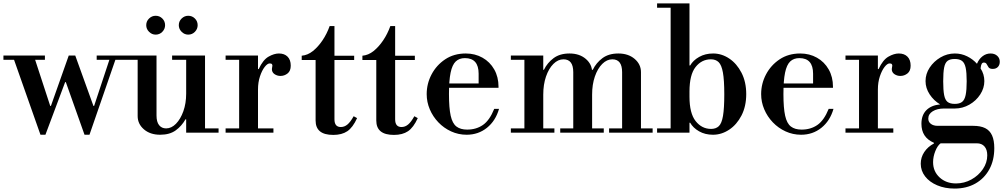

<svg xmlns="http://www.w3.org/2000/svg" viewBox="-32 -774 5866 1120"><path d="M204 12 50 -425H-12V-450H230V-425H173L261 -156H265L369 -450H407L513 -156H517L606 -425H532V-450H713V-425H641L490 12H461L352 -295H348L233 12Z M902 12Q844 12 807.5 -19.5Q771 -51 771 -97V-435H881V-100Q881 -63 896 -44Q911 -25 937 -25Q968 -25 994.5 -52Q1021 -79 1037.5 -125Q1054 -171 1054 -228L1074 -78H1050Q1028 -39 993 -13.5Q958 12 902 12ZM1054 0V-25H1243V0ZM693 -425V-450H881V-425ZM1054 -16V-435H1164V-16ZM972 -425V-450H1164V-425ZM1066 -572Q1044 -572 1027.5 -588.5Q1011 -605 1011 -627Q1011 -650 1027.5 -666Q1044 -682 1066 -682Q1089 -682 1105 -666Q1121 -650 1121 -627Q1121 -605 1105 -588.5Q1089 -572 1066 -572ZM876 -572Q854 -572 837.5 -588.5Q821 -605 821 -627Q821 -650 837.5 -666Q854 -682 876 -682Q899 -682 915 -666Q931 -650 931 -627Q931 -605 915 -588.5Q899 -572 876 -572Z M1284 0V-25H1363V-425H1284V-450H1473V-371H1477Q1502 -425 1534.5 -443.5Q1567 -462 1595 -462Q1627 -462 1645.5 -443.5Q1664 -425 1664 -391Q1664 -360 1645.5 -345.5Q1627 -331 1604 -331Q1585 -331 1569.5 -341.5Q1554 -352 1554 -371Q1554 -377 1555.5 -381.5Q1557 -386 1557 -391Q1557 -396 1554 -400Q1551 -404 1541 -404Q1528 -404 1512 -383.5Q1496 -363 1484.5 -328.5Q1473 -294 1473 -252V-25H1563V0Z M1912 13Q1860 13 1834.5 -8Q1809 -29 1809 -71V-424H1728V-449Q1763 -452 1793.5 -476.5Q1824 -501 1849.5 -539Q1875 -577 1891 -622H1919V-449H2034V-424H1919V-78Q1919 -33 1956 -33Q1977 -33 1994.5 -47.5Q2012 -62 2031 -96L2051 -85Q2026 -30 1994 -8.5Q1962 13 1912 13Z M2266 13Q2214 13 2188.5 -8Q2163 -29 2163 -71V-424H2082V-449Q2117 -452 2147.5 -476.5Q2178 -501 2203.5 -539Q2229 -577 2245 -622H2273V-449H2388V-424H2273V-78Q2273 -33 2310 -33Q2331 -33 2348.5 -47.5Q2366 -62 2385 -96L2405 -85Q2380 -30 2348 -8.5Q2316 13 2266 13Z M2690 12Q2642 12 2599.5 -7.5Q2557 -27 2525 -60.5Q2493 -94 2475 -136.5Q2457 -179 2457 -225Q2457 -286 2485.5 -340Q2514 -394 2565 -428Q2616 -462 2685 -462Q2739 -462 2782.5 -437.5Q2826 -413 2851 -369Q2876 -325 2876 -268V-262H2549V-287H2760V-344Q2760 -435 2680 -435Q2647 -435 2626.5 -415.5Q2606 -396 2596.5 -350Q2587 -304 2587 -225Q2587 -144 2597 -99Q2607 -54 2630.5 -36Q2654 -18 2693 -18Q2746 -18 2785 -45Q2824 -72 2851 -139H2879Q2859 -69 2808.5 -28.5Q2758 12 2690 12Z M3597 -15V-353Q3597 -428 3540 -428Q3508 -428 3481 -401Q3454 -374 3438 -327.5Q3422 -281 3422 -222L3402 -367H3426Q3446 -408 3482.5 -435Q3519 -462 3575 -462Q3633 -462 3670 -430.5Q3707 -399 3707 -353V-15ZM2948 0V-25H3202V0ZM3027 -15V-434H3137V-15ZM3236 0V-25H3490V0ZM2948 -425V-450H3137V-425ZM3312 -15V-353Q3312 -428 3255 -428Q3223 -428 3196 -401Q3169 -374 3153 -327.5Q3137 -281 3137 -222L3117 -367H3141Q3161 -408 3197.5 -435Q3234 -462 3290 -462Q3348 -462 3385 -430.5Q3422 -399 3422 -353V-15ZM3521 0V-25H3775V0Z M4127 12Q4081 12 4046 -8Q4011 -28 3994 -58H3970L3990 -210Q3990 -113 4026 -67.5Q4062 -22 4116 -22Q4144 -22 4161 -38Q4178 -54 4185.5 -98Q4193 -142 4193 -224Q4193 -307 4185 -351Q4177 -395 4160 -411.5Q4143 -428 4115 -428Q4061 -428 4025.5 -383Q3990 -338 3990 -240L3970 -392H3994Q4011 -422 4046.5 -442Q4082 -462 4128 -462Q4178 -462 4222 -432.5Q4266 -403 4293.5 -349.5Q4321 -296 4321 -225Q4321 -154 4293.5 -100.5Q4266 -47 4221.5 -17.5Q4177 12 4127 12ZM3801 0V-25H3990V0ZM3880 -15V-738H3990V-15ZM3801 -729V-754H3990V-729Z M4641 12Q4593 12 4550.5 -7.5Q4508 -27 4476 -60.5Q4444 -94 4426 -136.5Q4408 -179 4408 -225Q4408 -286 4436.5 -340Q4465 -394 4516 -428Q4567 -462 4636 -462Q4690 -462 4733.5 -437.5Q4777 -413 4802 -369Q4827 -325 4827 -268V-262H4500V-287H4711V-344Q4711 -435 4631 -435Q4598 -435 4577.5 -415.5Q4557 -396 4547.5 -350Q4538 -304 4538 -225Q4538 -144 4548 -99Q4558 -54 4581.5 -36Q4605 -18 4644 -18Q4697 -18 4736 -45Q4775 -72 4802 -139H4830Q4810 -69 4759.5 -28.5Q4709 12 4641 12Z M4900 0V-25H4979V-425H4900V-450H5089V-371H5093Q5118 -425 5150.5 -443.5Q5183 -462 5211 -462Q5243 -462 5261.5 -443.5Q5280 -425 5280 -391Q5280 -360 5261.5 -345.5Q5243 -331 5220 -331Q5201 -331 5185.5 -341.5Q5170 -352 5170 -371Q5170 -377 5171.5 -381.5Q5173 -386 5173 -391Q5173 -396 5170 -400Q5167 -404 5157 -404Q5144 -404 5128 -383.5Q5112 -363 5100.5 -328.5Q5089 -294 5089 -252V-25H5179V0Z M5536 326Q5480 326 5435 307Q5390 288 5364.5 255Q5339 222 5339 181Q5339 144 5359.5 113Q5380 82 5416 63V59Q5379 43 5361 15.5Q5343 -12 5343 -52Q5343 -102 5371.5 -131Q5400 -160 5452 -165Q5415 -187 5391 -223.5Q5367 -260 5367 -301Q5367 -343 5391 -379.5Q5415 -416 5454 -439Q5493 -462 5538 -462Q5576 -462 5609.5 -445.5Q5643 -429 5667 -402Q5678 -429 5699 -445.5Q5720 -462 5746 -462Q5770 -462 5785 -448.5Q5800 -435 5800 -414Q5800 -395 5789 -383.5Q5778 -372 5759 -372Q5741 -372 5734.5 -381.5Q5728 -391 5723.5 -400Q5719 -409 5707 -409Q5699 -409 5694.5 -401.5Q5690 -394 5688 -375Q5699 -358 5704.5 -339.5Q5710 -321 5710 -301Q5710 -260 5686 -223Q5662 -186 5622.5 -163.5Q5583 -141 5538 -141H5475Q5435 -141 5409 -125Q5383 -109 5383 -82Q5383 -63 5398 -51.5Q5413 -40 5438 -40H5645Q5688 -40 5715 -26.5Q5742 -13 5755 16Q5768 45 5768 90Q5768 161 5739 214Q5710 267 5658 296.5Q5606 326 5536 326ZM5545 296Q5593 296 5634.5 273Q5676 250 5701.5 212.5Q5727 175 5727 132Q5727 99 5711 80.5Q5695 62 5666 62H5455Q5437 75 5424 107.5Q5411 140 5411 172Q5411 226 5449 261Q5487 296 5545 296ZM5537 -168Q5565 -168 5580 -179.5Q5595 -191 5601 -220Q5607 -249 5607 -300Q5607 -351 5601 -379Q5595 -407 5580 -418.5Q5565 -430 5537 -430Q5510 -430 5495.5 -419Q5481 -408 5475.5 -380Q5470 -352 5470 -300Q5470 -248 5475.5 -219.5Q5481 -191 5495.5 -179.5Q5510 -168 5537 -168Z"/></svg>

Font: Libre Bodoni
Style: Regular
Weight: 400
Designer: Pablo Impallari, Rodrigo Fuenzalida
Foundry: Impallari Type
Version: Version 2.005;gftools[0.9.23]